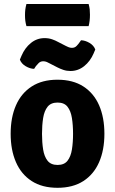

<svg xmlns="http://www.w3.org/2000/svg" viewBox="-20 -902 562 937"><path d="M489.5 -249Q489.5 -169.5 463.5 -110.2Q437.5 -51 386.5 -18.2Q335.5 14.5 260.5 14.5Q185.5 14.5 134.5 -18.5Q83.5 -51.5 57.8 -110.8Q32 -170 32 -249Q32 -329 58 -388.2Q84 -447.5 135 -480.2Q186 -513 260.5 -513Q336 -513 387 -480Q438 -447 463.8 -387.8Q489.5 -328.5 489.5 -249ZM185 -249Q185 -207 190.5 -172.5Q196 -138 212.2 -117.5Q228.5 -97 261 -97Q293.5 -97 309.5 -117.5Q325.5 -138 331 -172.5Q336.5 -207 336.5 -249Q336.5 -291 331 -325.8Q325.5 -360.5 309.5 -381Q293.5 -401.5 261 -401.5Q228.5 -401.5 212.2 -381Q196 -360.5 190.5 -325.8Q185 -291 185 -249ZM220.5 -593.5Q217 -596 208.5 -599.5Q200 -603 191 -603Q177 -603 168 -593.5Q159 -584 155 -579L146.5 -566Q126.5 -566.5 105.5 -578.8Q84.5 -591 77 -611L85 -630Q101.5 -668.5 130.8 -692.2Q160 -716 197.5 -716Q218 -716 234.8 -710Q251.5 -704 261 -698.5L301 -678Q305 -676 313.5 -672.2Q322 -668.5 331 -668.5Q345 -668.5 354 -678Q363 -687.5 366.5 -693L375.5 -705.5Q395.5 -705 416.5 -692.8Q437.5 -680.5 445 -660.5L437 -641.5Q420.5 -603 390.8 -579.2Q361 -555.5 324 -555.5Q305.5 -555.5 289.2 -561Q273 -566.5 260.5 -573ZM109 -774.5Q105 -789 103.5 -801Q102 -813 102 -828.5Q102 -843 103.5 -855.2Q105 -867.5 109 -882.5H412.5Q416.5 -867.5 417.8 -856.8Q419 -846 419 -830Q419 -799 412.5 -774.5Z"/></svg>

Font: Signika Negative
Style: Bold
Weight: 700
Designer: Anna Giedry
Foundry: Anna Giedry
Version: Version 2.001